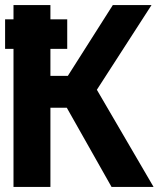

<svg xmlns="http://www.w3.org/2000/svg" viewBox="-28 -734 648 754"><path d="M-8 -542V-658H236V-542ZM410 0 206 -361V-385L415 -714H567L345 -370L348 -389L575 0ZM25 0V-714H170V0ZM120 -311V-436H288V-311Z"/></svg>

Font: Noto Sans Mono
Style: Bold
Weight: 700
Designer: Monotype Design Team
Foundry: Monotype Imaging Inc.
Version: Version 2.014